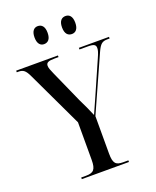

<svg xmlns="http://www.w3.org/2000/svg" viewBox="-167 -1007 896 1102"><g transform="rotate(-20 280.5 -456.0)"><path d="M370 -802C392 -802 410 -817 410 -857C410 -897 392 -912 370 -912C347 -912 329 -897 329 -857C329 -817 347 -802 370 -802ZM200 -802C223 -802 241 -817 241 -857C241 -897 223 -912 200 -912C179 -912 161 -897 161 -857C161 -817 179 -802 200 -802ZM138 0H426V-10H394C349 -10 335 -25 335 -85V-313L486 -650C506 -694 519 -704 551 -704H564V-714H380V-704H432C468 -704 479 -697 479 -677C479 -664 475 -650 461 -619L374 -421C358 -386 341 -347 330 -322C314 -360 299 -393 280 -431L193 -626C182 -651 176 -665 176 -678C176 -697 189 -704 229 -704H252V-714H-3V-704H7C35 -704 49 -695 68 -654L229 -314V-85C229 -25 213 -10 167 -10H138Z"/></g></svg>

Font: Noto Serif Display Condensed Medium
Style: Regular
Weight: 500
Width: 3
Designer: Monotype Design Team
Foundry: Monotype Imaging Inc.
Version: Version 2.009